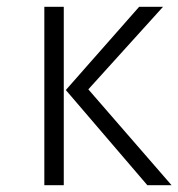

<svg xmlns="http://www.w3.org/2000/svg" viewBox="-20 -543 523 563"><path d="M167 -523V0H110V-523ZM458 -523 239 -281 483 0H412L173 -279L388 -523Z"/></svg>

Font: Jldddboxgfspflltxgxzjzlszac
Style: Regular
Weight: 300
Designer: Carrois Corporate & Edenspiekermann
Foundry: Carrois Corporate GbR & Edenspiekermann AG
Version: Version 2.001